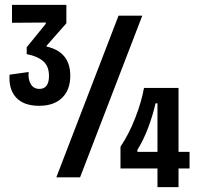

<svg xmlns="http://www.w3.org/2000/svg" viewBox="-20 -724 823 784"><path d="M140 -292Q77 -292 46 -325.5Q15 -359 19 -419L97 -430Q94 -401 105.5 -381Q117 -361 141 -361Q180 -361 180 -414Q180 -454 156 -474.5Q132 -495 89 -503V-531L167 -627V-632L29 -631V-704H251V-629L170 -537V-534Q267 -512 267 -415Q267 -357 233.5 -324.5Q200 -292 140 -292ZM210 0 464 -660H561L307 0ZM472 -36V-125Q507 -177 532.5 -243Q558 -309 568 -365H709V-104H754V-36H709V40H623V-36ZM541 -104H623V-302H615Q604 -253 585 -202.5Q566 -152 541 -112Z"/></svg>

Font: Bricolage Grotesque 12pt Condensed Medium
Style: Regular
Weight: 500
Width: 3
Designer: Mathieu Triay
Foundry: Atelier Triay
Version: Version 1.001; ttfautohint (v1.8.4.7-5d5b);gftools[0.9.33.de